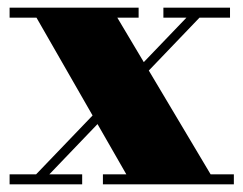

<svg xmlns="http://www.w3.org/2000/svg" viewBox="-20 -480 633 500"><path d="M248 0V-26H309L75 -434H5V-460H341V-434H285.5L528.5 -26H589V0ZM5 0V-26H74L465.5 -434H405.5V-460H579V-434H499.5L108.5 -26H194V0Z"/></svg>

Font: Bodoni Moda 9pt Black
Style: Regular
Weight: 900
Designer: Owen Earl
Foundry: indestructible type
Version: Version 2.005